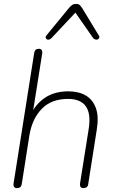

<svg xmlns="http://www.w3.org/2000/svg" viewBox="-20 -962 593 988"><path d="M67 6Q57 6 52.5 -0.5Q48 -7 50 -19L156 -690Q158 -701 164 -706Q170 -711 180 -711Q190 -711 194.5 -704.5Q199 -698 197 -686L146 -364H135Q160 -424 210 -458Q260 -492 331 -492Q385 -492 421.5 -470.5Q458 -449 473.5 -405.5Q489 -362 478 -295L434 -15Q433 -5 426.5 0.5Q420 6 409 6Q399 6 394.5 -0.5Q390 -7 392 -19L436 -296Q449 -376 422 -414.5Q395 -453 330 -453Q244 -453 194.5 -401.5Q145 -350 131 -264L92 -15Q89 6 67 6ZM244 -765Q238 -759 231.5 -758Q225 -757 220.5 -760Q216 -763 215 -768.5Q214 -774 220 -781L334 -920Q343 -931 351.5 -936.5Q360 -942 372 -942Q383 -942 389.5 -936.5Q396 -931 403 -920L488 -780Q493 -773 490.5 -767Q488 -761 482.5 -759Q477 -757 470 -759Q463 -761 458 -768L368 -897Z"/></svg>

Font: Nunito ExtraLight
Style: Italic
Weight: 200
Italic angle: -9°
Designer: Vernon Adams
Foundry: Vernon Adams
Version: Version 3.602